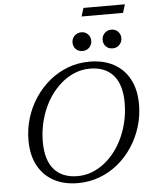

<svg xmlns="http://www.w3.org/2000/svg" viewBox="-64 -1050 871 1112"><g transform="rotate(-5 371.5 -494.0)"><path d="M161.5 -245Q161.5 -139.5 209.2 -85Q257 -30.5 346 -30.5Q388 -30.5 427 -45Q466 -59.5 500.5 -86.2Q535 -113 563 -149.5Q591 -186 611.2 -230.8Q631.5 -275.5 642.5 -326Q653.5 -376.5 653.5 -430Q653.5 -535.5 606 -590Q558.5 -644.5 469.5 -644.5Q427.5 -644.5 388.2 -630Q349 -615.5 314.8 -588.8Q280.5 -562 252.2 -525.5Q224 -489 203.8 -444.2Q183.5 -399.5 172.5 -349.2Q161.5 -299 161.5 -245ZM735.5 -414Q735.5 -346.5 716.2 -284Q697 -221.5 661.8 -168Q626.5 -114.5 578 -74.5Q529.5 -34.5 470.2 -12.2Q411 10 344.5 10Q263 10 203.8 -22.2Q144.5 -54.5 112 -115.2Q79.5 -176 79.5 -261Q79.5 -328.5 98.8 -391Q118 -453.5 153.5 -507Q189 -560.5 237.5 -600.5Q286 -640.5 345 -662.8Q404 -685 470.5 -685Q552 -685 611.5 -652.8Q671 -620.5 703.2 -560Q735.5 -499.5 735.5 -414ZM436.5 -750Q412.5 -750 397.8 -765.5Q383 -781 383 -803Q383 -818.5 390 -830.8Q397 -843 409.8 -850.8Q422.5 -858.5 438.5 -858.5Q462.5 -858.5 477.2 -842.8Q492 -827 492 -805.5Q492 -790 485 -777.5Q478 -765 465.5 -757.5Q453 -750 436.5 -750ZM611.5 -750Q587.5 -750 572.8 -765.5Q558 -781 558 -803Q558 -818.5 565 -830.8Q572 -843 584.8 -850.8Q597.5 -858.5 613.5 -858.5Q637.5 -858.5 652.2 -842.8Q667 -827 667 -805.5Q667 -790 660 -777.5Q653 -765 640.5 -757.5Q628 -750 611.5 -750ZM448.5 -949.5 463.5 -998H704.5L689.5 -949.5Z"/></g></svg>

Font: Newsreader 24pt
Style: Italic
Weight: 400
Italic angle: -17°
Designer: Hugues Gentile
Foundry: Production Type
Version: Version 1.003